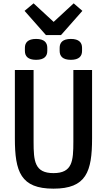

<svg xmlns="http://www.w3.org/2000/svg" viewBox="-20 -1117 640 1149"><path d="M69 -698V-289C69 -89 104 12 300 12C496 12 531 -89 531 -289V-698H419V-269C419 -153 413 -81 300 -81C187 -81 181 -153 181 -269V-698ZM345 -907 473 -1052 421 -1097 301 -986 181 -1097 127 -1052 255 -907ZM196 -759C245 -759 263 -781 263 -812V-831C263 -862 245 -884 196 -884C147 -884 129 -862 129 -831V-812C129 -781 147 -759 196 -759ZM404 -759C453 -759 471 -781 471 -812V-831C471 -862 453 -884 404 -884C355 -884 337 -862 337 -831V-812C337 -781 355 -759 404 -759Z"/></svg>

Font: IBM Mono Medium
Style: Regular
Weight: 500
Monospace: yes
Designer: Mike Abbink, Paul van der Laan, Pieter van Rosmalen
Foundry: Bold Monday
Version: Version 2.3